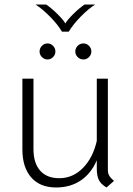

<svg xmlns="http://www.w3.org/2000/svg" viewBox="-20 -818 587 849"><path d="M484 -18 451 11Q427 -3 417.5 -21.5Q408 -40 408 -72V-109Q383 -51 337 -20Q291 11 228 11Q157 11 118 -33.5Q79 -78 79 -157V-470H128V-159Q128 -97 157.5 -63.5Q187 -30 242 -30Q302 -30 346.5 -75Q391 -120 408 -195V-470H457V-68Q457 -52 462.5 -42Q468 -32 484 -18ZM137 -798H184Q208 -782 235 -755Q262 -728 269 -714Q276 -728 303 -755Q330 -782 354 -798H401Q372 -780 337.5 -745Q303 -710 284 -678H254Q236 -709 201.5 -744Q167 -779 137 -798ZM155 -590Q155 -605 165.5 -615.5Q176 -626 190 -626Q204 -626 214.5 -615.5Q225 -605 225 -590Q225 -576 214.5 -565.5Q204 -555 190 -555Q176 -555 165.5 -565.5Q155 -576 155 -590ZM313 -590Q313 -605 323.5 -615.5Q334 -626 349 -626Q363 -626 373.5 -615.5Q384 -605 384 -590Q384 -576 373.5 -565.5Q363 -555 349 -555Q334 -555 323.5 -565.5Q313 -576 313 -590Z"/></svg>

Font: KoHo Light
Style: Regular
Weight: 300
Version: Version 1.000; ttfautohint (v1.6)